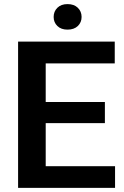

<svg xmlns="http://www.w3.org/2000/svg" viewBox="-20 -913 604 933"><path d="M539.1 -105.5V0H67.9V-710.9H537.6V-605H202.1V-417.5H489.7V-314.5H202.1V-105.5ZM240.7 -830.6Q240.7 -857.4 258.8 -875.2Q276.9 -893.1 308.1 -893.1Q339.8 -893.1 358.2 -875.2Q376.5 -857.4 376.5 -830.6Q376.5 -804.2 358.2 -786.6Q339.8 -769 308.1 -769Q276.9 -769 258.8 -786.6Q240.7 -804.2 240.7 -830.6Z"/></svg>

Font: Vazirmatn FD SemiBold
Style: Regular
Weight: 600
Designer: Saber Rastikerdar
Foundry: Saber Rastikerdar
Version: Version 33.001